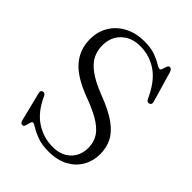

<svg xmlns="http://www.w3.org/2000/svg" viewBox="-205 -827 957 957"><g transform="rotate(45 273.0 -348.5)"><path d="M302 14.5Q254.5 14.5 222.2 2.5Q190 -9.5 171.2 -21.5Q152.5 -33.5 146 -33.5Q139 -33.5 135.8 -21.8Q132.5 -10 129 1.8Q125.5 13.5 116.5 13.5Q103.5 13.5 99.5 -3.5L61 -157.5Q57 -173.5 70.5 -177.5Q83 -181 91 -165Q125.5 -88 180.2 -52.2Q235 -16.5 299.5 -16.5Q359 -16.5 394 -50Q429 -83.5 429.5 -137.5Q430 -171 415.5 -200Q401 -229 362.2 -255.8Q323.5 -282.5 251 -309.5Q142 -349.5 96.8 -402.5Q51.5 -455.5 51.5 -527.5Q51.5 -582.5 77.2 -624.2Q103 -666 148.2 -689.2Q193.5 -712.5 251 -712.5Q297.5 -712.5 327.8 -701.5Q358 -690.5 375.5 -679.2Q393 -668 401.5 -668Q409 -668 412.2 -679Q415.5 -690 419.5 -700.8Q423.5 -711.5 432.5 -711.5Q444 -711.5 450 -693L497 -532Q502 -515 488 -510Q474.5 -505.5 467 -521Q428 -607.5 373.8 -644.2Q319.5 -681 254 -681Q193 -681 155 -644.8Q117 -608.5 117 -549Q117 -514 131.8 -483.5Q146.5 -453 183.8 -425.5Q221 -398 287.5 -372Q366 -342.5 411 -310.5Q456 -278.5 474.8 -241Q493.5 -203.5 493.5 -157.5Q493 -109.5 470.5 -70.5Q448 -31.5 405.2 -8.5Q362.5 14.5 302 14.5Z"/></g></svg>

Font: Fraunces 72pt Soft Light
Style: Regular
Weight: 300
Version: Version 1.000;[b76b70a41]